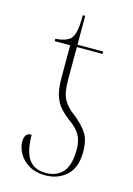

<svg xmlns="http://www.w3.org/2000/svg" viewBox="-105 -713 541 779"><g transform="rotate(15 165.5 -323.5)"><path d="M165 10Q124 10 96 -6.5Q68 -23 53.5 -48.5Q39 -74 39 -99Q39 -114 45.5 -124.5Q52 -135 69 -135Q69 -67 91.5 -33.5Q114 0 164 0Q210 0 235.5 -29.5Q261 -59 261 -123Q261 -162 247 -185.5Q233 -209 206 -228Q180 -247 162 -267Q144 -287 135 -315.5Q126 -344 126 -390V-526H61V-536Q83 -537 100 -543Q117 -549 125 -558Q136 -572 140 -595.5Q144 -619 144 -657H154V-536H262V-526H154V-387Q154 -333 169 -306Q184 -279 215 -257Q252 -228 270.5 -199.5Q289 -171 289 -122Q289 -55 253 -22.5Q217 10 165 10Z"/></g></svg>

Font: Noto Serif Display Condensed Thin
Style: Regular
Weight: 100
Width: 3
Designer: Monotype Design Team
Foundry: Monotype Imaging Inc.
Version: Version 2.009